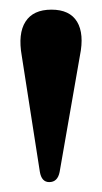

<svg xmlns="http://www.w3.org/2000/svg" viewBox="-20 -806 206 388"><path d="M79.5 -438Q64 -438 60.5 -459L24 -693Q16 -738 31.5 -762.2Q47 -786.5 84 -786.5Q121 -786.5 135.8 -762Q150.5 -737.5 141.5 -693.5L100.5 -458.5Q96.5 -438 79.5 -438Z"/></svg>

Font: Fraunces 72pt SemiBold
Style: Regular
Weight: 600
Version: Version 1.000;[b76b70a41]